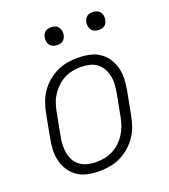

<svg xmlns="http://www.w3.org/2000/svg" viewBox="-135 -823 821 933"><g transform="rotate(-20 275.0 -357.0)"><path d="M219 12Q189 12 160 6Q131 0 108 -15.5Q85 -31 69.5 -54.5Q54 -78 47 -106Q40 -134 41.5 -164Q43 -194 49 -225L72 -345Q77 -371 86.5 -397Q96 -423 112.5 -447Q129 -471 152 -490Q175 -509 200.5 -521Q226 -533 253 -537.5Q280 -542 307 -542Q337 -542 366.5 -536Q396 -530 419 -514.5Q442 -499 457.5 -475.5Q473 -452 480 -424Q487 -396 485.5 -366Q484 -336 478 -305L455 -185Q450 -159 440.5 -133Q431 -107 414 -83Q397 -59 374.5 -40Q352 -21 326 -9Q300 3 273 7.5Q246 12 219 12ZM221 -35Q242 -35 263 -39Q284 -43 304.5 -53Q325 -63 342 -78.5Q359 -94 371.5 -113Q384 -132 392 -153Q400 -174 404 -194L427 -314Q431 -337 432.5 -359.5Q434 -382 429.5 -403Q425 -424 415 -442Q405 -460 388.5 -472.5Q372 -485 350.5 -490Q329 -495 306 -495Q285 -495 263.5 -491Q242 -487 222 -477Q202 -467 185 -451.5Q168 -436 155 -417Q142 -398 134.5 -377Q127 -356 123 -336L100 -216Q95 -193 94 -170.5Q93 -148 97 -127Q101 -106 111 -88Q121 -70 138 -57.5Q155 -45 176.5 -40Q198 -35 221 -35ZM452 -634Q440 -634 430 -638Q420 -642 414 -650.5Q408 -659 406 -670Q404 -681 407 -693Q408 -700 412.5 -707Q417 -714 423 -718.5Q429 -723 436.5 -724.5Q444 -726 452 -726Q463 -726 473 -722Q483 -718 489.5 -709.5Q496 -701 497.5 -690Q499 -679 496 -667Q495 -660 491 -653Q487 -646 480.5 -641.5Q474 -637 466.5 -635.5Q459 -634 452 -634ZM236 -634Q225 -634 215 -638Q205 -642 198.5 -650.5Q192 -659 190.5 -670Q189 -681 192 -693Q193 -700 197 -707Q201 -714 207.5 -718.5Q214 -723 221.5 -724.5Q229 -726 236 -726Q248 -726 258 -722Q268 -718 274 -709.5Q280 -701 282 -690Q284 -679 281 -667Q280 -660 275.5 -653Q271 -646 265 -641.5Q259 -637 251.5 -635.5Q244 -634 236 -634Z"/></g></svg>

Font: Lode Dark Term
Style: Italic
Weight: 400
Italic angle: -11°
Monospace: yes
Designer: Belleve Invis
Foundry: Belleve Invis
Version: Version 29.2.0